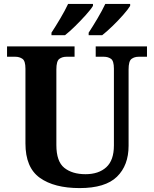

<svg xmlns="http://www.w3.org/2000/svg" viewBox="-20 -951 787 981"><path d="M387 10Q257 10 183.5 -42.5Q110 -95 110 -218V-600Q110 -640 94.5 -650.5Q79 -661 59 -661H16V-714H361V-661H319Q298 -661 283 -650Q268 -639 268 -596V-210Q268 -126 308.5 -93.5Q349 -61 417 -61Q484 -61 523 -96.5Q562 -132 562 -208V-600Q562 -640 547 -650.5Q532 -661 511 -661H469V-714H731V-661H688Q667 -661 652 -650Q637 -639 637 -596V-206Q637 -106 577.5 -48Q518 10 387 10ZM433 -784Q454 -816 478 -856.5Q502 -897 518 -931H645V-921Q635 -904 609.5 -875Q584 -846 554.5 -817.5Q525 -789 502 -771H433ZM243 -784Q264 -816 288 -856.5Q312 -897 328 -931H455V-921Q445 -904 419 -875Q393 -846 364 -817.5Q335 -789 312 -771H243Z"/></svg>

Font: Noto Naskh Arabic UI
Style: Regular
Weight: 400
Designer: Monotype Design Team, David Williams, Mohamad Dakak and Nizar Qandah
Foundry: Monotype Imaging Inc.
Version: Version 2.014